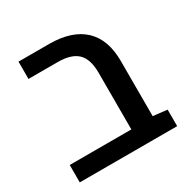

<svg xmlns="http://www.w3.org/2000/svg" viewBox="-136 -700 804 821"><g transform="rotate(-30 266.0 -289.0)"><path d="M28.8 0V-85.9H333L440.4 -89.4L509.8 -81.5V0ZM333 -24.4V-365.7Q333 -432.1 302.5 -462.4Q272 -492.7 204.1 -492.7H60.1V-578.1H210.9Q322.8 -578.1 381.6 -523.2Q440.4 -468.3 440.4 -361.8V-24.4Z"/></g></svg>

Font: Heebo Medium
Style: Regular
Weight: 500
Designer: Oded Ezer
Foundry: Ezer Type House
Version: Version 3.100